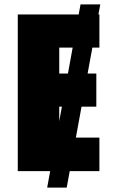

<svg xmlns="http://www.w3.org/2000/svg" viewBox="-20 -780 544 875"><path d="M437 -760 284 75H195L347 -760ZM433 0H61V-714H433V-563H250V-445H419V-294H250V-153H433Z"/></svg>

Font: Noto Sans Display SemiCondensed Black
Style: Regular
Weight: 900
Width: 4
Designer: Monotype Design Team
Foundry: Monotype Imaging Inc.
Version: Version 1.900